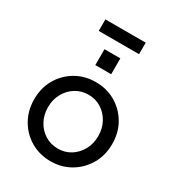

<svg xmlns="http://www.w3.org/2000/svg" viewBox="-215 -1044 1085 1184"><g transform="rotate(30 327.0 -451.5)"><path d="M328 12Q250 12 187 -24.5Q124 -61 87 -125Q50 -189 50 -270Q50 -351 86.5 -414Q123 -477 186 -514Q249 -551 328 -551Q406 -551 468.5 -514.5Q531 -478 568 -414.5Q605 -351 605 -270Q605 -188 567 -124Q529 -60 466.5 -24Q404 12 328 12ZM328 -78Q378 -78 418 -103Q458 -128 482 -171.5Q506 -215 506 -270Q506 -324 482 -367.5Q458 -411 418 -436Q378 -461 328 -461Q277 -461 236.5 -436Q196 -411 172 -367.5Q148 -324 148 -270Q148 -215 172 -171.5Q196 -128 236.5 -103Q277 -78 328 -78ZM184 -833V-915H471V-833ZM271 -640V-753H384V-640Z"/></g></svg>

Font: Pitagon Sans Text Medium
Style: Regular
Weight: 500
Designer: Travis Tran
Foundry: Pitagon
Version: Version 1.000; ttfautohint (v1.8.4.7-5d5b);gftools[0.9.26]